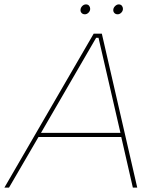

<svg xmlns="http://www.w3.org/2000/svg" viewBox="-49 -853 707 873"><path d="M377 -700H414L575 0H555L501 -236L500 -243L399 -681H388L134 -243L130 -237L-8 0H-29ZM126 -249H508L512 -230H115ZM317 -807Q317 -817 324.5 -825Q332 -833 342 -833Q351 -833 356 -827Q361 -821 361 -813Q361 -803 353.5 -795.5Q346 -788 337 -788Q328 -788 322.5 -793.5Q317 -799 317 -807ZM466 -807Q466 -817 474 -825Q482 -833 491 -833Q500 -833 505 -827Q510 -821 510 -813Q510 -803 502.5 -795.5Q495 -788 486 -788Q477 -788 471.5 -793.5Q466 -799 466 -807Z"/></svg>

Font: Fixel Italic Variable 20240409 Display Thin
Style: Italic
Weight: 100
Italic angle: -10°
Designer: AlfaBravo + MacPaw
Foundry: Kyrylo Tkachov, Marchela Mozhyna, Serhii Makarenko, Maria Weinstein, Zakhar Kryvoshyya
Version: Version 1.211;Glyphs 3.2 (3225)